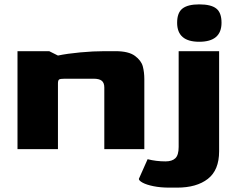

<svg xmlns="http://www.w3.org/2000/svg" viewBox="-20 -682 1093 878"><path d="M60 -448H205L245 -428Q288 -437 347.5 -442.5Q407 -448 458 -448H508Q568 -448 597 -426.5Q626 -405 633 -378.5Q640 -352 640 -320V0H457V-282Q457 -303 445.5 -312.5Q434 -322 409 -322H275Q256 -322 250.5 -318.5Q245 -315 245 -300V0H60ZM790 -578Q790 -624 814.5 -643Q839 -662 891 -662Q945 -662 969 -643Q993 -624 993 -578Q993 -491 891 -491Q790 -491 790 -578ZM615 136 655 46Q694 56 737 56Q767 56 782 41.5Q797 27 797 -10V-448H982V10Q982 96 930.5 136Q879 176 790 176H754Q714 176 682 169.5Q650 163 632.5 153.5Q615 144 615 136Z"/></svg>

Font: Gold Bold
Style: Regular
Weight: 400
Designer: jaiki
Version: Version 1.000